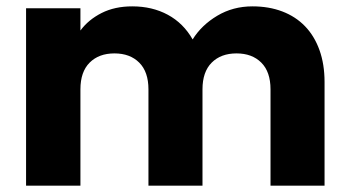

<svg xmlns="http://www.w3.org/2000/svg" viewBox="-20 -584 1099 604"><path d="M831 -303Q831 -358 802 -387Q773 -416 724 -416Q675 -416 646 -387Q617 -358 617 -303V0H447V-303Q447 -358 418 -387Q389 -416 340 -416Q291 -416 262 -387Q233 -358 233 -303V0H62V-558H233V-488Q258 -522 299.5 -543Q341 -564 396 -564Q459 -564 508 -537.5Q557 -511 586 -460Q614 -505 663.5 -534.5Q713 -564 774 -564Q826 -564 868 -548Q910 -532 939.5 -501.5Q969 -471 985 -426.5Q1001 -382 1001 -326V0H831Z"/></svg>

Font: SVN-Poppins
Style: Bold
Weight: 700
Designer: Ninad Kale (Devanagari), Jonny Pinhorn (Latin)
Foundry: Indian Type Foundry
Version: Version 3.200;PS 1.000;hotconv 16.6.54;makeotf.lib2.5.65590